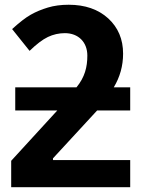

<svg xmlns="http://www.w3.org/2000/svg" viewBox="-20 -785 610 805"><path d="M525.9 -321.8V-418.9H457C482.9 -461.9 496.1 -508.8 496.1 -560.1C496.1 -620.6 475.1 -669.9 433.6 -708C391.6 -746.1 336.4 -765.1 268.1 -765.1C235.8 -765.1 206.5 -761.2 180.7 -753.4C154.8 -745.6 130.9 -735.8 109.4 -723.6C87.4 -711.4 61.5 -690.9 30.8 -663.1L104 -571.8C132.8 -599.6 158.2 -619.1 180.7 -629.9C203.1 -640.6 227.1 -646 252 -646C308.6 -646 346.2 -608.4 346.2 -551.8C346.2 -503.4 335.4 -461.4 300.8 -418.9H43.9V-321.8H220.2L26.9 -110.8V0H525.9V-113.8H202.1V-121.1L387.2 -321.8Z"/></svg>

Font: Noto Reveo Sans
Style: Bold
Weight: 700
Designer: Monotype Design team
Foundry: Monotype Imaging Inc.
Version: Version 1.04